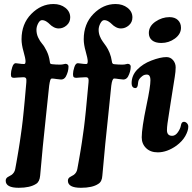

<svg xmlns="http://www.w3.org/2000/svg" viewBox="-20 -730 938 936"><path d="M94.7 -353.5Q81.5 -353.5 67.6 -352.1Q53.7 -350.6 48.8 -350.6Q40 -350.6 36.6 -354Q33.2 -357.4 33.2 -368.7Q33.2 -382.8 39.6 -402.3Q45.9 -421.9 56.6 -421.9Q62 -421.9 73.7 -419.9Q85.4 -418 95.7 -418Q98.6 -418 100.3 -418.5Q102.1 -418.9 103.3 -422.4Q104.5 -425.8 104.5 -432.1Q104 -446.3 94.5 -479.5Q85 -512.7 85 -538.6Q85 -613.8 132.6 -662.1Q180.2 -710.4 240.7 -710.4Q275.4 -710.4 298.8 -691.9Q322.3 -673.3 322.3 -645Q322.3 -621.6 304.9 -606.4Q287.6 -591.3 266.6 -591.3Q253.4 -591.3 241.7 -597.7Q230 -604 222.9 -611.6Q215.8 -619.1 205.6 -625.5Q195.3 -631.8 184.6 -631.8Q174.3 -631.8 166 -616Q157.7 -600.1 157.7 -585Q157.7 -564.5 166.3 -546.6Q174.8 -528.8 185.5 -516.6Q196.3 -504.4 207.5 -481.4Q218.8 -458.5 222.7 -430.7Q223.1 -424.8 224.6 -421.9Q226.1 -418.9 228 -418.2Q230 -417.5 234.4 -417Q252 -415 272 -415Q283.2 -415 290 -417Q296.9 -418.9 298.8 -418.9Q305.7 -418.9 309.8 -415.3Q314 -411.6 314 -405.8Q314 -380.9 300.8 -356.4Q292.5 -342.3 277.8 -342.3Q271 -342.3 255.6 -344.7Q240.2 -347.2 233.4 -347.2Q227.5 -347.2 224.9 -338.6Q222.2 -330.1 219.7 -312.5L205.1 -173.8Q187 -7.3 175.8 125.5Q173.3 156.2 155.8 166.5Q126.5 185.5 71.3 185.5Q7.8 185.5 7.8 150.9Q7.8 137.7 21 131.3Q35.2 123.5 35.6 123Q50.8 112.3 54.2 94.2Q55.2 89.4 60.1 61.8Q64.9 34.2 65.9 28.1Q66.9 22 71 -2.2Q75.2 -26.4 76.4 -36.4Q77.6 -46.4 81.1 -68.8Q84.5 -91.3 86.4 -106.9Q88.4 -122.6 91.1 -145.5Q93.8 -168.5 95.9 -191.7Q98.1 -214.8 100.6 -240.7L108.4 -329.1Q108.9 -336.4 108.6 -341.8Q108.4 -347.2 105.2 -350.3Q102.1 -353.5 94.7 -353.5ZM397.5 -353.5Q384.3 -353.5 370.6 -352.1Q356.9 -350.6 352.1 -350.6Q343.3 -350.6 339.6 -354Q335.9 -357.4 335.9 -368.7Q335.9 -382.8 342.3 -402.3Q348.6 -421.9 359.4 -421.9Q364.7 -421.9 376.7 -419.9Q388.7 -418 398.9 -418Q401.9 -418 403.6 -418.5Q405.3 -418.9 406.5 -422.4Q407.7 -425.8 407.7 -432.1Q407.2 -446.3 397.7 -479.5Q388.2 -512.7 388.2 -538.6Q388.2 -613.8 435.5 -662.1Q482.9 -710.4 543.5 -710.4Q578.1 -710.4 601.8 -691.9Q625.5 -673.3 625.5 -645Q625.5 -621.6 608.2 -606.4Q590.8 -591.3 569.8 -591.3Q556.6 -591.3 544.9 -597.7Q533.2 -604 526.1 -611.6Q519 -619.1 508.8 -625.5Q498.5 -631.8 487.8 -631.8Q477.5 -631.8 469.2 -616Q460.9 -600.1 460.9 -585Q460.9 -568.4 466.6 -554Q472.2 -539.6 480.5 -528.1Q488.8 -516.6 497.6 -504.2Q506.3 -491.7 514.2 -472.7Q522 -453.6 525.4 -430.7Q525.9 -424.8 527.8 -421.9Q529.8 -418.9 531.5 -418.2Q533.2 -417.5 537.6 -417Q555.7 -415 575.7 -415Q586.9 -415 593.5 -417Q600.1 -418.9 602.1 -418.9Q608.9 -418.9 613 -415.3Q617.2 -411.6 617.2 -405.8Q617.2 -380.9 604 -356.4Q595.7 -342.3 581.1 -342.3Q574.7 -342.3 559.1 -344.7Q543.5 -347.2 536.6 -347.2Q526.9 -347.2 522.5 -312.5L508.3 -173.8Q492.7 -31.7 479 125.5Q477.5 155.8 459 166.5Q430.7 185.5 374.5 185.5Q311 185.5 311 150.9Q311 137.7 324.2 131.3Q337.9 124 338.9 123Q353.5 112.8 356.9 94.2Q357.9 89.4 362.8 61.8Q367.7 34.2 368.7 28.1Q369.6 22 373.8 -2.2Q377.9 -26.4 379.2 -36.4Q380.4 -46.4 383.8 -68.8Q387.2 -91.3 389.2 -106.9Q391.1 -122.6 393.8 -145.5Q396.5 -168.5 398.7 -191.7Q400.9 -214.8 403.3 -240.7L411.6 -329.1Q413.1 -341.8 410.4 -347.7Q407.7 -353.5 397.5 -353.5ZM705.6 -568.8Q705.6 -602.5 737.8 -624.5Q770 -646.5 806.2 -646.5Q832.5 -646.5 847.4 -632.1Q862.3 -617.7 862.3 -594.7Q862.3 -564 832.8 -542.2Q803.2 -520.5 766.1 -520.5Q737.3 -520.5 721.4 -533.4Q705.6 -546.4 705.6 -568.8ZM694.3 -217.3Q713.4 -307.1 713.4 -339.4Q713.4 -364.7 698.2 -366.2Q684.6 -367.2 674.8 -359.9Q655.8 -345.7 653.8 -331.1Q653.3 -328.6 652.8 -323Q652.3 -317.4 651.4 -313Q650.4 -308.6 648.9 -306.2Q645 -299.8 637.7 -300.8Q621.6 -302.7 621.6 -324.2Q621.6 -362.3 648.9 -390.6Q676.3 -418.9 717.3 -434.6Q761.7 -451.7 791.5 -451.7Q811 -451.7 823.7 -436.8Q836.4 -421.9 836.4 -401.4Q836.4 -391.6 835.2 -379.6Q834 -367.7 832 -355.2Q830.1 -342.8 824.2 -306.2Q818.4 -269.5 812.5 -232.4Q810.5 -217.8 804.9 -183.3Q799.3 -148.9 796.6 -128.9Q793.9 -108.9 793.9 -95.7Q793.9 -67.9 819.3 -67.9Q835 -67.9 847.2 -85.4Q859.4 -103 861.8 -118.2Q864.7 -136.2 876.5 -136.2Q884.8 -136.2 891.4 -129.2Q897.9 -122.1 897.9 -112.8Q897.9 -92.8 883.5 -67.1Q869.1 -41.5 840.3 -20Q794.4 12.7 749 12.7Q713.4 12.7 692.1 -8.1Q670.9 -28.8 670.9 -60.5Q670.9 -105 694.3 -217.3Z"/></svg>

Font: Cooper* SemiBold
Style: Italic
Weight: 600
Italic angle: -7°
Designer: Owen Earl
Foundry: indestructible type*
Version: Version 0.001